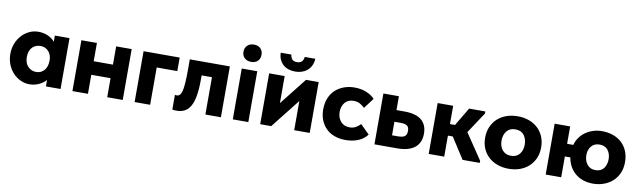

<svg xmlns="http://www.w3.org/2000/svg" viewBox="-41 -1200 5724 1718"><g transform="rotate(10 2820.5 -340.5)"><path d="M242 7Q201 7 162.5 -10.5Q124 -28 94 -59.5Q64 -91 46 -135Q28 -179 28 -232Q28 -285 46 -328.5Q64 -372 93.5 -403.5Q123 -435 161.5 -452.5Q200 -470 242 -470Q290 -470 329 -452.5Q368 -435 392 -406V-462H525V0H392V-58Q366 -29 327 -11Q288 7 242 7ZM283 -112Q326 -112 354.5 -143Q383 -174 384 -230V-242Q382 -290 353.5 -319Q325 -348 282 -348Q262 -348 243 -341Q224 -334 209.5 -319.5Q195 -305 186.5 -283Q178 -261 178 -231Q178 -175 208 -143.5Q238 -112 283 -112Z M949 -173H774V0H633V-462H774V-296H949V-462H1090V0H949Z M1198 -462H1526V-339H1339V0H1198Z M1582 11Q1570 11 1559.5 10Q1549 9 1542 8V-126Q1552 -124 1559 -124Q1594 -124 1606 -180.5Q1618 -237 1618 -362V-462H1982V0H1841V-339H1747V-299Q1747 -212 1736.5 -152.5Q1726 -93 1705 -57Q1684 -21 1653 -5Q1622 11 1582 11Z M2090 -462H2231V0H2090ZM2162 -535Q2124 -535 2101.5 -556.5Q2079 -578 2079 -613Q2079 -648 2101.5 -670Q2124 -692 2162 -692Q2200 -692 2221.5 -670Q2243 -648 2243 -613Q2243 -578 2221.5 -556.5Q2200 -535 2162 -535Z M2339 -462H2480V-216L2674 -462H2789V0H2648V-265L2439 0H2339ZM2565 -518Q2534 -518 2506 -526.5Q2478 -535 2457 -553Q2436 -571 2423 -598Q2410 -625 2409 -662H2506Q2508 -636 2521.5 -620Q2535 -604 2566 -604Q2596 -604 2610.5 -620Q2625 -636 2627 -662H2723Q2721 -625 2707.5 -598Q2694 -571 2672 -553Q2650 -535 2622.5 -526.5Q2595 -518 2565 -518Z M3115 7Q3059 7 3014 -9.5Q2969 -26 2937.5 -57Q2906 -88 2888.5 -131.5Q2871 -175 2871 -229Q2871 -286 2889.5 -331Q2908 -376 2941 -406.5Q2974 -437 3018.5 -453.5Q3063 -470 3115 -470Q3176 -470 3224.5 -449.5Q3273 -429 3299 -399L3228 -305Q3208 -325 3184 -338Q3160 -351 3128 -351Q3076 -351 3048 -317Q3020 -283 3020 -233Q3020 -180 3049.5 -145.5Q3079 -111 3131 -111Q3162 -111 3185.5 -124Q3209 -137 3229 -158L3311 -77Q3280 -35 3229 -14Q3178 7 3115 7Z M3377 -462H3518V-336H3593Q3693 -336 3745 -294Q3797 -252 3797 -170Q3797 -87 3742.5 -43.5Q3688 0 3583 0H3377ZM3572 -107Q3613 -107 3632.5 -120.5Q3652 -134 3652 -170Q3652 -203 3634 -216.5Q3616 -230 3574 -230H3518V-107Z M3870 -462H4011V-296H4057L4156 -462H4303V-443L4177 -252L4334 -19V0H4178L4055 -191H4011V0H3870Z M4597 7Q4541 7 4494 -10Q4447 -27 4413 -58.5Q4379 -90 4360.5 -133.5Q4342 -177 4342 -231Q4342 -286 4361.5 -330.5Q4381 -375 4415 -406Q4449 -437 4495.5 -453.5Q4542 -470 4597 -470Q4653 -470 4700 -453Q4747 -436 4780.5 -404.5Q4814 -373 4832.5 -329Q4851 -285 4851 -231Q4851 -176 4831.5 -132Q4812 -88 4778 -57Q4744 -26 4697.5 -9.5Q4651 7 4597 7ZM4597 -111Q4648 -111 4675 -145Q4702 -179 4702 -231Q4702 -282 4675.5 -316.5Q4649 -351 4597 -351Q4545 -351 4518 -316.5Q4491 -282 4491 -231Q4491 -207 4497.5 -185Q4504 -163 4517.5 -146.5Q4531 -130 4551 -120.5Q4571 -111 4597 -111Z M4933 -462H5074V-304H5130Q5141 -343 5163.5 -374Q5186 -405 5217 -426Q5248 -447 5285 -458.5Q5322 -470 5363 -470Q5418 -470 5464 -453.5Q5510 -437 5543 -406.5Q5576 -376 5594.5 -331.5Q5613 -287 5613 -232Q5613 -175 5593 -130.5Q5573 -86 5538.5 -55.5Q5504 -25 5458.5 -9Q5413 7 5363 7Q5315 7 5274.5 -6.5Q5234 -20 5203 -45.5Q5172 -71 5151.5 -107.5Q5131 -144 5124 -189H5074V0H4933ZM5363 -116Q5414 -116 5439 -149.5Q5464 -183 5464 -232Q5464 -281 5438.5 -314.5Q5413 -348 5363 -348Q5314 -348 5287.5 -315.5Q5261 -283 5261 -236Q5261 -185 5288 -150.5Q5315 -116 5363 -116Z"/></g></svg>

Font: Tilda Sans Extra Bold
Style: Regular
Weight: 800
Designer: ParaType Ltd
Foundry: ParaType Ltd
Version: Version 1.009